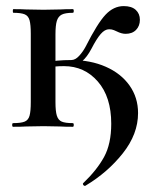

<svg xmlns="http://www.w3.org/2000/svg" viewBox="-20 -416 505 630"><path d="M259 194Q255 194 253 190.5Q251 187 253 185Q298 142 321.5 99Q345 56 345 -10Q345 -98 301 -148.5Q257 -199 190 -199Q159 -199 134 -194L129 -211Q165 -219 214 -219Q277 -219 327 -197Q377 -175 405 -135.5Q433 -96 433 -45Q433 24 383 87Q333 150 261 193ZM23 -12Q49 -12 61 -17Q73 -22 77 -36.5Q81 -51 81 -81V-305Q81 -335 77 -349.5Q73 -364 61 -369Q49 -374 24 -374Q22 -374 22 -380Q22 -386 24 -386Q51 -386 66 -385L123 -384L178 -385Q193 -386 219 -386Q222 -386 222 -380Q222 -374 219 -374Q194 -374 182.5 -368Q171 -362 166.5 -347.5Q162 -333 162 -303V-81Q162 -51 166.5 -36.5Q171 -22 182.5 -17Q194 -12 219 -12Q222 -12 222 -6Q222 0 219 0Q192 0 177 -1L123 -2L66 -1Q51 0 23 0Q20 0 20 -6Q20 -12 23 -12ZM261 -263Q300 -340 326.5 -368Q353 -396 386 -396Q412 -396 425.5 -383.5Q439 -371 439 -351Q439 -331 426.5 -318Q414 -305 392 -305Q379 -305 363 -313Q361 -314 354 -317Q347 -320 338 -320Q324 -320 310.5 -304.5Q297 -289 280 -256Q251 -201 214 -201V-219Q227 -219 239.5 -232.5Q252 -246 261 -263Z"/></svg>

Font: Cormorant Garamond SemiBold
Style: Regular
Weight: 600
Designer: Christian Thalmann (Catharsis Fonts)
Foundry: Catharsis Fonts
Version: Version 4.000